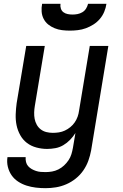

<svg xmlns="http://www.w3.org/2000/svg" viewBox="-20 -770 640 1003"><path d="M218 213Q192 213 167 210Q142 207 118.5 199.5Q95 192 74.5 178.5Q54 165 40.5 145.5Q27 126 21 101.5Q15 77 19 51H114Q113 64 116 76.5Q119 89 127 98Q135 107 145.5 113Q156 119 168 123Q180 127 192.5 128Q205 129 218 129Q235 129 252 126Q269 123 285 115Q301 107 314.5 94.5Q328 82 338 67Q348 52 353 35.5Q358 19 361 2L374 -75Q362 -56 346 -39.5Q330 -23 310.5 -11.5Q291 0 269 4Q247 8 226 8Q198 8 170 0.5Q142 -7 120.5 -23.5Q99 -40 85.5 -64.5Q72 -89 66.5 -116Q61 -143 62 -172.5Q63 -202 67 -231L117 -530H214L162 -217Q159 -200 158.5 -182.5Q158 -165 161 -149Q164 -133 172 -118.5Q180 -104 193 -94Q206 -84 222.5 -80Q239 -76 256 -76Q272 -76 288 -78.5Q304 -81 319 -88Q334 -95 347.5 -106Q361 -117 370.5 -131Q380 -145 385.5 -160.5Q391 -176 393 -192L449 -530H546L456 16Q451 43 441.5 69.5Q432 96 415.5 120Q399 144 376 162.5Q353 181 326.5 192.5Q300 204 272.5 208.5Q245 213 218 213ZM345 -610Q324 -610 304 -612.5Q284 -615 265.5 -622.5Q247 -630 232 -642Q217 -654 208 -671.5Q199 -689 197.5 -709.5Q196 -730 200 -750H296Q294 -737 298 -725Q302 -713 311.5 -706Q321 -699 333.5 -696.5Q346 -694 359 -694Q372 -694 385 -696.5Q398 -699 410 -706Q422 -713 429.5 -725Q437 -737 440 -750H536Q533 -729 524.5 -708.5Q516 -688 501.5 -671Q487 -654 468 -642Q449 -630 428.5 -622.5Q408 -615 386.5 -612.5Q365 -610 345 -610Z"/></svg>

Font: Iosevka Curly Medium Extended
Style: Italic
Weight: 500
Width: 7
Italic angle: -9°
Monospace: yes
Designer: Belleve Invis
Foundry: Belleve Invis
Version: Version 11.1.0; ttfautohint (v1.8.3)